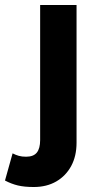

<svg xmlns="http://www.w3.org/2000/svg" viewBox="-90 -525 398 770"><path d="M45.5 225Q8 225 -18.2 218.8Q-44.5 212.5 -70 199L-39.5 90Q-27 96.5 -14.5 100Q-2 103.5 14.5 103.5Q44.5 103.5 57.8 86.8Q71 70 71 37V-505H217V47.5Q217 101 195.5 140.8Q174 180.5 135.5 202.8Q97 225 45.5 225Z"/></svg>

Font: Geologica Roman SemiBold
Style: Regular
Weight: 600
Designer: Sindre Bremnes, Frode Helland
Foundry: Monokrom Skriftforlag AS
Version: Version 1.010;gftools[0.9.28]